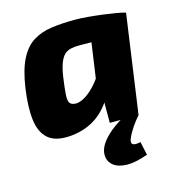

<svg xmlns="http://www.w3.org/2000/svg" viewBox="-108 -601 819 903"><g transform="rotate(-15 302.0 -150.0)"><path d="M340 -511Q366 -511 400.5 -508Q435 -505 470 -500.5Q505 -496 534.5 -491Q564 -486 580 -481L446 -387Q414 -388 386 -388.5Q358 -389 326 -389Q302 -389 284 -384.5Q266 -380 253.5 -367.5Q241 -355 231.5 -330Q222 -305 216 -264Q208 -208 206.5 -178.5Q205 -149 214 -139Q223 -129 245 -129Q268 -131 294 -148.5Q320 -166 344.5 -195Q369 -224 389 -259L419 -206Q402 -140 367 -92Q332 -44 283 -18Q234 8 172 12Q103 16 68 -15Q33 -46 25.5 -108.5Q18 -171 31 -261Q44 -348 70 -398.5Q96 -449 135 -473Q174 -497 225.5 -504Q277 -511 340 -511ZM402 -495 580 -481 512 0H372V-110L349 -125ZM436 -7 512 0Q493 21 475.5 47Q458 73 448 97Q440 117 449.5 124Q459 131 488 125L502 190Q441 212 400 211Q359 210 336.5 193.5Q314 177 310 151Q306 125 320 98Q332 75 359.5 48.5Q387 22 436 -7Z"/></g></svg>

Font: Exo 2 ExtraBold
Style: Italic
Weight: 800
Italic angle: -8°
Designer: Natanael Gama
Foundry: Natanael Gama
Version: Version 2.010